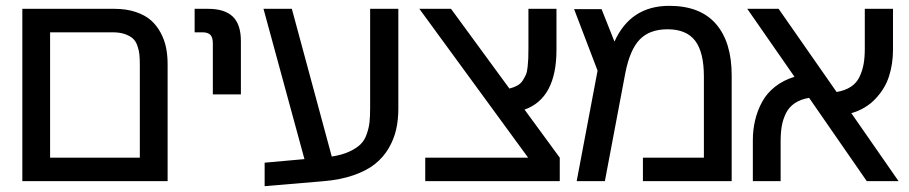

<svg xmlns="http://www.w3.org/2000/svg" viewBox="-20 -618 3102 655"><path d="M56.2 -587.9H370.1Q411.1 -587.9 443.1 -577.1Q475.1 -566.4 495.1 -548.6Q515.1 -530.8 528.3 -505.9Q541.5 -481 546.6 -455.1Q551.8 -429.2 551.8 -399.9V0H56.2ZM150.9 -507.8V-80.1H457V-396Q457 -417.5 455.6 -431.9Q454.1 -446.3 448.7 -461.9Q443.4 -477.5 433.3 -486.6Q423.3 -495.6 406 -501.7Q388.7 -507.8 363.8 -507.8Z M801.8 -478V-295.9H706.1V-470.2Q706.1 -490.2 697.8 -499Q689.5 -507.8 669.9 -507.8H644V-587.9H689.9Q746.6 -587.9 774.2 -561.3Q801.8 -534.7 801.8 -478Z M1338.9 -587.9V-247.1Q1338.9 -208.5 1331.3 -175.5Q1323.7 -142.6 1305.7 -111.8Q1287.6 -81.1 1259 -58.3Q1230.5 -35.6 1186.3 -20.3Q1142.1 -4.9 1085.4 0L882.8 17.1V-63L1018.6 -75.2L878.9 -587.9H975.6L1111.8 -84Q1147 -89.4 1171.6 -100.8Q1196.3 -112.3 1210.2 -126Q1224.1 -139.6 1231.4 -161.4Q1238.8 -183.1 1240.7 -202.4Q1242.7 -221.7 1242.7 -251V-587.9Z M1781.7 -80.1 1410.6 -587.9H1518.6L1717.8 -315.9Q1733.4 -319.8 1744.9 -326.2Q1756.3 -332.5 1763.2 -343.3Q1770 -354 1774.2 -363.5Q1778.3 -373 1780 -390.1Q1781.7 -407.2 1782.2 -418.9Q1782.7 -430.7 1782.7 -452.1V-587.9H1878.4V-448.2Q1878.4 -282.7 1769.5 -244.1L1889.6 -80.1V0H1430.7V-80.1Z M2043.5 0H1947.3L2018.6 -377L1938.5 -586.9H2032.2L2076.2 -476.1Q2131.3 -598.1 2263.2 -598.1Q2368.7 -598.1 2422.4 -536.4Q2476.1 -474.6 2476.1 -360.8V0H2173.3V-80.1H2381.3V-356.9Q2381.3 -439.5 2351.6 -478.8Q2321.8 -518.1 2257.3 -518.1Q2196.3 -518.1 2162.6 -483.4Q2128.9 -448.7 2113.3 -369.1Z M2937 0 2740.2 -284.2Q2710.9 -279.3 2691.2 -265.9Q2671.4 -252.4 2661.1 -231.4Q2650.9 -210.4 2647 -188Q2643.1 -165.5 2643.1 -136.2V0H2548.3V-140.1Q2548.3 -175.8 2556.2 -208.5Q2564 -241.2 2580.1 -270.8Q2596.2 -300.3 2624.5 -322.5Q2652.8 -344.7 2690.4 -356L2529.3 -587.9H2636.2L2834 -304.2Q2863.3 -309.1 2883.1 -322.3Q2902.8 -335.4 2912.6 -356.7Q2922.4 -377.9 2926.3 -400.1Q2930.2 -422.4 2930.2 -452.1V-587.9H3026.4V-448.2Q3026.4 -399.9 3012.9 -357.9Q2999.5 -315.9 2966.6 -281Q2933.6 -246.1 2884.3 -231.9L3045.4 0Z"/></svg>

Font: LT Superior Med
Style: Regular
Weight: 500
Designer: Daniel Lyons
Foundry: LyonsType
Version: Version 1.000